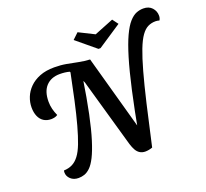

<svg xmlns="http://www.w3.org/2000/svg" viewBox="-144 -1024 1308 1220"><g transform="rotate(-20 510.0 -413.5)"><path d="M692 1 638 -97Q669 -265 696 -386Q723 -507 748 -590Q773 -673 797 -724.5Q821 -776 845 -803Q869 -830 892.5 -839.5Q916 -849 941 -849Q978 -849 999 -826Q1020 -803 1020 -772Q1020 -755 1012 -742Q998 -746 986 -746Q958 -746 934.5 -734.5Q911 -723 890 -693.5Q869 -664 848.5 -611Q828 -558 805 -475.5Q782 -393 754.5 -275.5Q727 -158 692 1ZM188 23Q155 23 134.5 4Q114 -15 114 -41Q114 -48 116 -54Q148 -55 173 -67.5Q198 -80 218.5 -107Q239 -134 256.5 -179.5Q274 -225 292.5 -292Q311 -359 331 -450Q351 -541 375 -660L430 -570Q409 -433 388.5 -335.5Q368 -238 347.5 -172.5Q327 -107 307 -67.5Q287 -28 267 -9Q247 10 227.5 16.5Q208 23 188 23ZM152 -388Q123 -388 102 -401.5Q81 -415 70 -440.5Q59 -466 59 -500Q59 -535 72.5 -569Q86 -603 113.5 -630.5Q141 -658 182.5 -674.5Q224 -691 281 -691Q325 -691 363 -684Q401 -677 437.5 -669.5Q474 -662 513 -660L455 -604L370 -622L365 -631Q336 -639 300 -639Q241 -639 207 -603Q173 -567 173 -498Q173 -472 179 -448Q185 -424 196 -400Q186 -393 174 -390.5Q162 -388 152 -388ZM644 10Q623 10 607.5 0.5Q592 -9 582 -26.5Q572 -44 564 -70L432 -534L371 -660H513L656 -145L692 1Q681 5 668 7.5Q655 10 644 10ZM586 -705 457 -812 497 -850 601 -798 731 -850 760 -811 600 -705Z"/></g></svg>

Font: Sansita Swashed Light
Style: Regular
Weight: 400
Version: Version 1.003